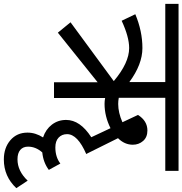

<svg xmlns="http://www.w3.org/2000/svg" viewBox="-14 -693 949 999"><g transform="rotate(90 460.5 -193.5)"><path d="M901 137 940 196Q879 261 791 261Q730 261 690.5 227Q651 193 651 138Q651 96 676 57Q634 43 609.5 11Q585 -21 585 -63Q585 -136 675 -194L628 -294Q566 -263 501 -263Q486 -263 471 -266V0H389V-227L131 -20L77 -86L383 -311Q288 -391 211 -391Q153 -391 69 -352L35 -423Q123 -460 211 -460Q296 -460 388 -392V-579H-19V-648H850V-579H470V-337Q486 -334 502 -334Q547 -334 597 -356L559 -437Q590 -486 640 -486Q675 -486 694.5 -463.5Q714 -441 714 -410Q714 -367 680 -333L761 -170L763 -168Q659 -123 659 -68Q659 -41 677 -24Q695 -7 728 -7Q778 -7 812 -33L845 27Q806 56 754 61Q724 95 724 135Q724 161 741 175.5Q758 190 790 190Q851 190 901 137Z"/></g></svg>

Font: Martel Sans
Style: Regular
Weight: 400
Designer: Dan Reynolds and Mathieu Réguer
Foundry: Dan Reynolds and Mathieu Réguer
Version: Version 1.001;PS 001.001;hotconv 1.0.70;makeotf.lib2.5.58329